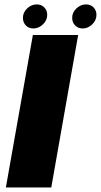

<svg xmlns="http://www.w3.org/2000/svg" viewBox="-20 -830 447 850"><path d="M6 0H207L326 -675H125.5ZM128 -704Q151 -704 170 -722Q189 -740 189 -764.5Q189 -784 176 -797.2Q163 -810.5 143 -810.5Q119 -810.5 100.2 -792.8Q81.5 -775 81.5 -751Q81.5 -731 94.2 -717.5Q107 -704 128 -704ZM346 -704Q369.5 -704 388.2 -722Q407 -740 407 -764.5Q407 -784 394.2 -797.2Q381.5 -810.5 361 -810.5Q337.5 -810.5 318.5 -792.8Q299.5 -775 299.5 -751Q299.5 -731 312.5 -717.5Q325.5 -704 346 -704Z"/></svg>

Font: Anybody UltraCondensed Thin ExtraBold
Style: Italic
Weight: 800
Italic angle: -10°
Version: Version 1.111